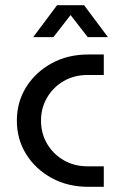

<svg xmlns="http://www.w3.org/2000/svg" viewBox="-20 -720 473 740"><path d="M320 0Q241 0 179 -34Q117 -68 81 -125.5Q45 -183 45 -255Q45 -327 81 -384.5Q117 -442 179 -476Q241 -510 320 -510H380V-431H317Q266 -431 225.5 -407.5Q185 -384 161.5 -344Q138 -304 138 -255Q138 -206 161.5 -166Q185 -126 225.5 -102.5Q266 -79 317 -79H380V0ZM108 -577 200 -700H304L396 -577H318L252 -662L186 -577Z"/></svg>

Font: MuseoModerno
Style: Regular
Weight: 400
Designer: Pablo Cosgaya, Héctor Gatti, Marcela Romero, and the Authors of The MuseoModerno Project.
Foundry: Omnibus-Type Team
Version: Version 1.001